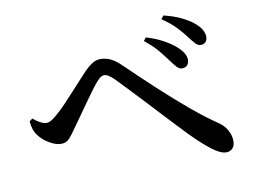

<svg xmlns="http://www.w3.org/2000/svg" viewBox="-73 -823 1146 871"><g transform="rotate(-10 500.0 -387.5)"><path d="M873 -557Q860 -557 849 -569Q838 -581 822 -602Q807 -623 782 -649.5Q757 -676 717 -703L729 -718Q775 -707 808 -691Q841 -675 862 -658Q904 -624 904 -589Q904 -575 896 -566Q888 -557 873 -557ZM771 -467Q759 -467 747.5 -479Q736 -491 722 -511Q705 -534 682.5 -561.5Q660 -589 622 -619L633 -634Q677 -621 711.5 -602Q746 -583 768 -563Q805 -530 804 -499Q803 -485 795 -476Q787 -467 771 -467ZM902 -57Q877 -57 838.5 -86Q800 -115 745 -171Q727 -190 698.5 -220Q670 -250 637 -285.5Q604 -321 571 -356.5Q538 -392 509 -422Q480 -452 461 -472Q446 -486 436 -492Q426 -498 416 -498Q409 -498 400.5 -492.5Q392 -487 380 -473Q368 -459 350 -434.5Q332 -410 312 -381.5Q292 -353 273.5 -327Q255 -301 242 -283Q226 -259 211 -242Q196 -225 172 -225Q147 -225 117 -243Q87 -261 70 -285Q60 -298 55 -314Q50 -330 48 -350L62 -361Q78 -347 94.5 -338.5Q111 -330 122 -330Q133 -330 145.5 -337Q158 -344 174 -359Q193 -375 216 -399Q239 -423 263 -449.5Q287 -476 308 -498.5Q329 -521 340 -533Q358 -551 375.5 -562Q393 -573 413 -573Q436 -573 457.5 -563.5Q479 -554 504 -530Q570 -466 638.5 -402.5Q707 -339 772 -284.5Q837 -230 892 -193Q916 -177 929.5 -152.5Q943 -128 943 -102Q943 -81 932 -69Q921 -57 902 -57Z"/></g></svg>

Font: Noto Serif JP ExtraLight SemiBold
Style: Regular
Weight: 600
Version: Version 2.003-H1;hotconv 1.1.1;makeotfexe 2.6.0